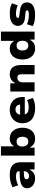

<svg xmlns="http://www.w3.org/2000/svg" viewBox="1614 -2358 756 4023"><g transform="rotate(-90 1991.5 -347.0)"><path d="M261 11Q204 11 157.5 -11Q111 -33 84.5 -71.5Q58 -110 58 -159Q58 -210 90.5 -244.5Q123 -279 192 -296Q261 -313 371 -313H439V-225H385Q351 -225 325 -222Q299 -219 281 -213Q263 -207 254.5 -196Q246 -185 246 -167Q246 -143 264.5 -129.5Q283 -116 316 -116Q343 -116 365.5 -128.5Q388 -141 402 -164.5Q416 -188 416 -219V-317Q416 -360 387.5 -375Q359 -390 303 -390Q266 -390 220 -380Q174 -370 120 -344L79 -462Q120 -482 162.5 -495Q205 -508 251 -514Q297 -520 347 -520Q426 -520 483 -497Q540 -474 571.5 -423.5Q603 -373 603 -290V0H452V-97H444Q426 -63 401.5 -39Q377 -15 343 -2Q309 11 261 11Z M1092 11Q1032 11 988 -14.5Q944 -40 917 -94H909V0H742V-705H936V-437H943Q966 -474 1003 -497Q1040 -520 1098 -520Q1172 -520 1222.5 -484.5Q1273 -449 1299.5 -389Q1326 -329 1326 -255Q1326 -179 1299.5 -118.5Q1273 -58 1221 -23.5Q1169 11 1092 11ZM1036 -132Q1087 -132 1112 -165Q1137 -198 1137 -255Q1137 -313 1111.5 -345Q1086 -377 1035 -377Q985 -377 959 -345Q933 -313 933 -255Q933 -198 959.5 -165Q986 -132 1036 -132Z M1745 11Q1635 11 1562.5 -21.5Q1490 -54 1455 -114Q1420 -174 1420 -255Q1420 -329 1453.5 -388.5Q1487 -448 1551 -484Q1615 -520 1705 -520Q1779 -520 1839 -489Q1899 -458 1934.5 -398.5Q1970 -339 1970 -251V-205H1574V-303H1820L1812 -289Q1812 -346 1784 -373Q1756 -400 1707 -400Q1675 -400 1650.5 -385.5Q1626 -371 1612 -344.5Q1598 -318 1598 -279V-257Q1598 -209 1614.5 -179.5Q1631 -150 1665.5 -136.5Q1700 -123 1756 -123Q1794 -123 1835.5 -132Q1877 -141 1906 -158L1950 -37Q1906 -11 1851.5 0Q1797 11 1745 11Z M2084 0V-509H2257V-411H2264Q2291 -464 2338.5 -492Q2386 -520 2444 -520Q2506 -520 2549.5 -494.5Q2593 -469 2616.5 -416.5Q2640 -364 2640 -281V0H2446V-275Q2446 -305 2438 -324Q2430 -343 2414 -352Q2398 -361 2373 -361Q2347 -361 2325.5 -348.5Q2304 -336 2291 -314Q2278 -292 2278 -261V0Z M2989 11Q2913 11 2861 -23.5Q2809 -58 2782.5 -118.5Q2756 -179 2756 -255Q2756 -329 2782 -389Q2808 -449 2859 -484.5Q2910 -520 2983 -520Q3042 -520 3079 -497Q3116 -474 3138 -437H3146V-705H3340V0H3173V-94H3165Q3138 -40 3094 -14.5Q3050 11 2989 11ZM3047 -132Q3098 -132 3123 -165Q3148 -198 3148 -255Q3148 -313 3123 -345Q3098 -377 3047 -377Q2997 -377 2971 -345Q2945 -313 2945 -255Q2945 -198 2971.5 -165Q2998 -132 3047 -132Z M3701 11Q3649 11 3604 6Q3559 1 3522 -10Q3485 -21 3456 -38L3495 -162Q3523 -147 3556 -137.5Q3589 -128 3623.5 -123.5Q3658 -119 3688 -119Q3740 -119 3763 -128Q3786 -137 3786 -156Q3786 -172 3774.5 -179.5Q3763 -187 3737 -190L3615 -203Q3535 -212 3497.5 -253.5Q3460 -295 3460 -348Q3460 -396 3487 -435Q3514 -474 3571.5 -497Q3629 -520 3722 -520Q3764 -520 3804 -514.5Q3844 -509 3877 -498Q3910 -487 3934 -472L3889 -352Q3869 -364 3841 -372.5Q3813 -381 3782.5 -385.5Q3752 -390 3723 -390Q3670 -390 3648 -379.5Q3626 -369 3626 -353Q3626 -338 3637.5 -331Q3649 -324 3674 -321L3787 -305Q3875 -294 3913.5 -258Q3952 -222 3952 -157Q3952 -104 3921.5 -66.5Q3891 -29 3834.5 -9Q3778 11 3701 11Z"/></g></svg>

Font: Nunito Sans 6pt Black
Style: Regular
Weight: 900
Version: Version 3.101;gftools[0.9.27]